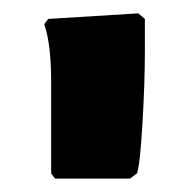

<svg xmlns="http://www.w3.org/2000/svg" viewBox="-20 -786 280 286"><path d="M184.1 -527.8 173.8 -520H62L56.2 -527.8V-664.1Q56.2 -720.2 45.9 -750L51.8 -757.8L186 -766.1L195.8 -757.8V-710.9Q195.8 -661.1 192.1 -600.6Q188.5 -540 184.1 -527.8Z"/></svg>

Font: Yokawerad
Style: Regular
Weight: 500
Designer: gluk
Foundry: gluk
Version: Version 0.79